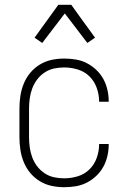

<svg xmlns="http://www.w3.org/2000/svg" viewBox="-20 -772 540 800"><path d="M247 8Q221 8 195 2.5Q169 -3 146 -17Q123 -31 106 -51.5Q89 -72 79 -96.5Q69 -121 65 -147.5Q61 -174 61 -200V-320Q61 -346 65 -372.5Q69 -399 79 -423.5Q89 -448 106 -468.5Q123 -489 146 -503Q169 -517 195 -522.5Q221 -528 247 -528Q272 -528 296 -524Q320 -520 341.5 -509Q363 -498 381 -481Q399 -464 410.5 -443Q422 -422 427.5 -398Q433 -374 433 -350V-348H393V-349Q393 -378 383 -406Q373 -434 352.5 -454Q332 -474 304 -482.5Q276 -491 247 -491Q226 -491 205 -486.5Q184 -482 166 -470Q148 -458 135 -441Q122 -424 114.5 -404Q107 -384 104 -362.5Q101 -341 101 -320V-200Q101 -179 104 -157.5Q107 -136 114.5 -116Q122 -96 135 -79Q148 -62 166 -50Q184 -38 205 -33.5Q226 -29 247 -29Q276 -29 304 -37.5Q332 -46 352.5 -66Q373 -86 383 -114Q393 -142 393 -171V-172H433V-170Q433 -146 427.5 -122Q422 -98 410.5 -77Q399 -56 381 -39Q363 -22 341.5 -11Q320 0 296 4Q272 8 247 8ZM156 -593 124 -615 223 -752H277L310 -706L376 -615L344 -593L250 -716Z"/></svg>

Font: Iosevka Curly Extralight
Style: Regular
Weight: 200
Monospace: yes
Designer: Belleve Invis
Foundry: Belleve Invis
Version: Version 22.1.2; ttfautohint (v1.8.4)